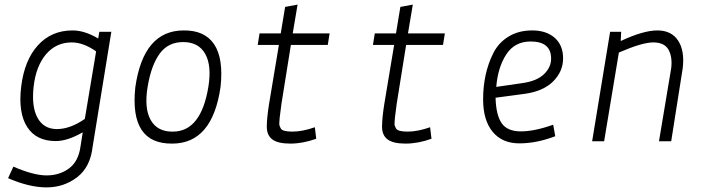

<svg xmlns="http://www.w3.org/2000/svg" viewBox="-20 -613 3040 833"><path d="M329 24 339 -39Q273 -1 222 -1Q137 -1 98 -62Q58 -124 72 -238Q86 -352 144.5 -416.5Q203 -481 295 -481Q347 -481 406 -446L411 -475H463L382 23Q372 112 314.5 156Q257 200 182 200Q107 200 15 160L38 110Q126 148 182 148Q238 148 279 118Q320 88 329 24ZM348 -97 397 -390Q342 -429 291 -429Q224 -429 180 -378Q136 -326 126 -238Q116 -150 143 -101.5Q170 -53 227 -53Q284 -53 348 -97Z M727 10Q541 12 567 -234Q602 -481 777 -481Q868 -482 909 -421Q950 -360 937 -237Q902 10 727 10ZM730 -42Q852 -42 884 -236Q899 -328 870.5 -379Q842 -430 776 -430.5Q710 -431 673 -380.5Q636 -330 620.5 -236.5Q605 -143 634 -92Q663 -41 730 -42Z M1147 -160 1190 -418H1098L1106 -468H1198L1217 -583L1271 -593L1250 -468H1410L1402 -418H1242L1201 -162Q1200 -150 1197 -130.5Q1194 -111 1193.5 -103.5Q1193 -96 1192 -83.5Q1191 -71 1193 -67L1198 -56Q1205 -42 1248.5 -42Q1292 -42 1346 -61L1352 -11Q1294 10 1239.5 10Q1185 10 1161 -8.5Q1137 -27 1137.5 -65Q1138 -103 1147 -160Z M1647 -160 1690 -418H1598L1606 -468H1698L1717 -583L1771 -593L1750 -468H1910L1902 -418H1742L1701 -162Q1700 -150 1697 -130.5Q1694 -111 1693.5 -103.5Q1693 -96 1692 -83.5Q1691 -71 1693 -67L1698 -56Q1705 -42 1748.5 -42Q1792 -42 1846 -61L1852 -11Q1794 10 1739.5 10Q1685 10 1661 -8.5Q1637 -27 1637.5 -65Q1638 -103 1647 -160Z M2186 -454Q2229 -481 2289.5 -481Q2350 -481 2386.5 -449Q2423 -417 2423 -360Q2423 -303 2380 -260Q2337 -217 2257 -206L2130 -189Q2132 -114 2156.5 -78.5Q2181 -43 2240 -43Q2299 -43 2380 -72L2389 -22Q2308 9 2233.5 9Q2159 9 2117.5 -41Q2076 -91 2076 -182Q2076 -294 2120 -382Q2143 -428 2186 -454ZM2133 -236 2250 -253Q2310 -262 2340.5 -291.5Q2371 -321 2371 -359Q2371 -433 2282 -433Q2213 -433 2176.5 -377Q2140 -321 2133 -236Z M2675 -475 2673 -435Q2771 -481 2832 -481Q2893 -481 2922 -437Q2951 -393 2942 -317L2892 0H2839L2892 -317Q2898 -366 2880 -398Q2862 -429 2814 -429Q2766 -429 2665 -385L2601 0H2549L2627 -475Z"/></svg>

Font: Lekton
Style: Italic
Weight: 400
Italic angle: -9.3°
Designer: Paolo Mazzetti, Luciano Perondi, Raffaele Flato, Elena Papassissa, Emilio Macchia, Michela Povoleri, Tobias Seemiller, R
Version: Version 3.000